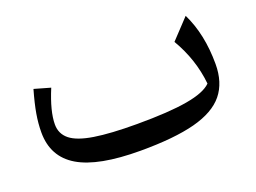

<svg xmlns="http://www.w3.org/2000/svg" viewBox="-75 -599 1020 766"><g transform="rotate(-20 434.5 -216.0)"><path d="M750.5 -153.8Q739.7 -259.8 683.6 -355L761.2 -437.5Q807.6 -342.8 807.6 -216.3Q807.6 -137.7 767.6 -88.4Q727.5 -39.1 639.9 -16.1Q552.2 6.8 408.7 6.8Q229.5 6.8 145.3 -43.2Q61 -93.3 61 -196.8Q61 -234.9 67.9 -274.9Q74.7 -314.9 90.8 -371.1L159.2 -351.6Q122.6 -263.7 122.6 -208.5Q122.6 -168.5 153.1 -144Q183.6 -119.6 251.5 -108.9Q319.3 -98.1 431.6 -98.1Q567.9 -98.1 645 -111.6Q722.2 -125 750.5 -153.8Z"/></g></svg>

Font: Pinar-DS2-FD Medium
Style: Regular
Weight: 500
Designer: Amin Abedi
Version: Version 3.000